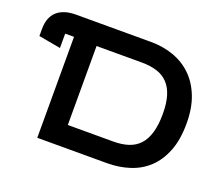

<svg xmlns="http://www.w3.org/2000/svg" viewBox="-116 -871 1205 1042"><g transform="rotate(20 486.5 -350.0)"><path d="M188 0V-583H137Q137 -583 137 -583Q137 -583 137 -583V-500L10 -523V-563Q10 -631.5 48.2 -665.8Q86.5 -700 157 -700H590Q660 -700 720.8 -678.5Q781.5 -657 826.5 -613.5Q871.5 -570 897.2 -504.2Q923 -438.5 923 -350Q923 -256 896.8 -189.5Q870.5 -123 825.5 -81Q780.5 -39 719.8 -19.5Q659 0 590 0ZM320 -122H582Q631.5 -122 669.2 -134.2Q707 -146.5 732.5 -174.2Q758 -202 771 -246.5Q784 -291 784 -355Q784 -416.5 770.8 -459Q757.5 -501.5 731.8 -528Q706 -554.5 668.5 -566.2Q631 -578 582 -578H320Z"/></g></svg>

Font: Science Gothic
Style: Regular
Weight: 400
Designer: Thomas Phinney, Vassil Kateliev, Brandon Buerkle
Foundry: Font Detective LLC
Version: Version 1.018